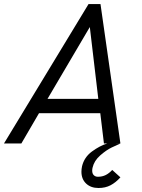

<svg xmlns="http://www.w3.org/2000/svg" viewBox="-46 -710 704 950"><path d="M509.3 130.9 549.8 167.5Q526.4 193.4 500.7 206.8Q475.1 220.2 441.4 220.2Q403.3 220.2 380.1 198.2Q356.9 176.3 356.9 139.6Q356.9 127 359.9 112.8Q370.6 67.9 408.7 39.8Q446.8 11.7 484.4 0H468.3L450.2 -149.9H147L59.6 0H-26.4L392.1 -689.9H451.2L549.8 0H528.3L548.8 0.5Q532.7 7.3 506.6 19.8Q480.5 32.2 450.2 58.6Q419.9 85 412.1 119.1Q410.2 126.5 410.2 134.3Q410.2 148.9 418 156.7Q425.8 164.6 438.5 164.6Q460 164.6 477.1 156Q494.1 147.5 509.3 130.9ZM189 -220.7H440.4L398.4 -576.2Z"/></svg>

Font: Acari Sans
Style: Italic
Weight: 400
Italic angle: -13°
Designer: Alfredo Marco Pradil and Stefan Peev
Foundry: Hanken Design Co.
Version: Version 1.045;January 11, 2019;FontCreator 11.5.0.2425 64-bi